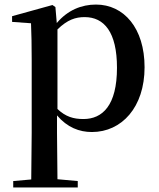

<svg xmlns="http://www.w3.org/2000/svg" viewBox="-20 -563 697 842"><path d="M383 16C514 16 614 -93 614 -268C614 -440 523 -543 401 -543C338 -543 277 -519 229 -462L223 -532L210 -541L33 -492V-467L116 -461C118 -412 119 -366 119 -299V19L117 224L38 231V259H321V231L232 223L230 19V-57C275 -4 328 16 383 16ZM232 -434C276 -477 312 -488 351 -488C437 -488 493 -422 493 -266C493 -100 429 -41 346 -41C302 -41 268 -51 232 -85Z"/></svg>

Font: Noto Serif CJK HK SemiBold
Style: Regular
Weight: 600
Designer: Ryoko NISHIZUKA 西塚涼子 (kana & ideographs); Frank Grießhammer (Latin, Greek & Cyrillic); Wenlong ZHANG 张文龙 (bopomofo); San
Foundry: Adobe
Version: Version 2.001;hotconv 1.1.0;makeotfexe 2.6.0